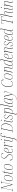

<svg xmlns="http://www.w3.org/2000/svg" viewBox="5448 -6274 1050 12017"><g transform="rotate(-90 5973.5 -265.0)"><path d="M-15 0H181L183 -10H133C105 -10 95 -17 95 -32C95 -42 98 -56 102 -75L233 -693L422 0H439L571 -616C588 -693 598 -704 641 -704H680L682 -714H483L481 -704H526C555 -704 569 -696 569 -673C569 -662 566 -646 560 -616L436 -37L254 -714H137L135 -704H187C209 -704 218 -699 218 -684C218 -677 217 -668 214 -653L87 -62C77 -16 66 -10 25 -10H-13Z M781 10C940 10 1016 -214 1016 -356C1016 -492 957 -546 879 -546C725 -546 646 -320 646 -177C646 -50 702 10 781 10ZM783 0C716 0 674 -47 674 -173C674 -333 749 -536 878 -536C947 -536 988 -482 988 -361C988 -209 918 0 783 0Z M1176 10C1196 10 1225 3 1255 -13L1252 -22C1224 -8 1203 0 1174 0C1143 0 1133 -20 1133 -59C1133 -77 1134 -98 1151 -177L1223 -526H1312L1315 -536H1226L1251 -659H1241C1214 -536 1187 -532 1126 -531L1125 -526H1195L1126 -192C1110 -116 1107 -94 1107 -67C1107 -25 1122 10 1176 10Z M1475 10C1634 10 1710 -214 1710 -356C1710 -492 1651 -546 1573 -546C1419 -546 1340 -320 1340 -177C1340 -50 1396 10 1475 10ZM1477 0C1410 0 1368 -47 1368 -173C1368 -333 1443 -536 1572 -536C1641 -536 1682 -482 1682 -361C1682 -209 1612 0 1477 0Z M2120 10C2240 10 2323 -54 2323 -182C2323 -255 2297 -291 2193 -377C2126 -432 2091 -465 2091 -538C2091 -648 2161 -714 2252 -714C2346 -714 2363 -654 2360 -575C2377 -575 2387 -586 2387 -610C2387 -661 2353 -724 2251 -724C2137 -724 2067 -639 2067 -530C2067 -446 2109 -409 2176 -355C2270 -280 2298 -248 2298 -178C2298 -62 2224 0 2117 0C2012 0 1970 -61 1974 -188C1959 -186 1947 -178 1947 -143C1947 -60 1998 10 2120 10Z M2545 10C2618 10 2669 -46 2669 -86C2669 -94 2666 -98 2664 -100C2644 -47 2604 0 2546 0C2482 0 2440 -72 2440 -176C2440 -204 2444 -240 2445 -248H2487C2619 -248 2727 -318 2727 -439C2727 -507 2694 -546 2634 -546C2495 -546 2412 -333 2412 -179C2412 -56 2467 10 2545 10ZM2483 -258H2447C2478 -416 2541 -536 2634 -536C2678 -536 2699 -511 2699 -449C2699 -329 2607 -258 2483 -258Z M2871 -442 2778 0H2806L2873 -318C2894 -415 2951 -534 3022 -534C3045 -534 3058 -520 3058 -472C3058 -467 3058 -463 3058 -458C3076 -458 3086 -471 3086 -489C3086 -516 3071 -546 3027 -546C2969 -546 2924 -488 2891 -405H2889L2914 -536H2811L2809 -526H2824C2861 -526 2878 -522 2878 -492C2878 -482 2876 -465 2871 -442Z M3257 -681C3272 -681 3283 -694 3283 -715C3283 -732 3274 -741 3261 -741C3244 -741 3234 -726 3234 -708C3234 -689 3244 -681 3257 -681ZM3185 10C3215 10 3234 -6 3258 -31L3251 -39C3229 -13 3211 0 3188 0C3164 0 3153 -21 3153 -62C3153 -77 3154 -100 3162 -135L3245 -536H3139L3137 -526H3153C3196 -526 3208 -518 3208 -500C3208 -494 3207 -487 3205 -478L3144 -181C3136 -144 3128 -101 3128 -66C3128 -19 3144 10 3185 10Z M3194 240C3261 240 3288 205 3322 44L3443 -526H3520L3522 -536H3445L3470 -652C3483 -709 3506 -760 3557 -760C3595 -760 3608 -736 3606 -658C3622 -658 3633 -670 3633 -694C3633 -736 3608 -770 3557 -770C3491 -770 3455 -712 3435 -622L3417 -536L3343 -531L3342 -526H3415L3294 44C3263 190 3239 228 3189 228C3177 228 3162 226 3151 222L3148 232C3161 237 3176 240 3194 240Z M3684 0H3908C4136 0 4252 -219 4252 -450C4252 -624 4179 -714 4027 -714H3836L3834 -704H3879C3900 -704 3913 -699 3913 -684C3913 -681 3913 -678 3911 -670L3781 -55C3773 -16 3760 -10 3719 -10H3688ZM3905 -10H3798L3945 -704H4027C4150 -704 4224 -626 4224 -447C4224 -206 4106 -10 3905 -10Z M4460 -681C4475 -681 4486 -694 4486 -715C4486 -732 4477 -741 4464 -741C4447 -741 4437 -726 4437 -708C4437 -689 4447 -681 4460 -681ZM4388 10C4418 10 4437 -6 4461 -31L4454 -39C4432 -13 4414 0 4391 0C4367 0 4356 -21 4356 -62C4356 -77 4357 -100 4365 -135L4448 -536H4342L4340 -526H4356C4399 -526 4411 -518 4411 -500C4411 -494 4410 -487 4408 -478L4347 -181C4339 -144 4331 -101 4331 -66C4331 -19 4347 10 4388 10Z M4624 10C4711 10 4761 -55 4761 -142C4761 -214 4724 -252 4671 -290C4619 -327 4589 -355 4589 -414C4589 -493 4636 -537 4697 -537C4757 -537 4775 -496 4777 -430C4777 -422 4777 -413 4776 -404C4793 -404 4803 -416 4803 -441C4803 -493 4771 -547 4698 -547C4627 -547 4566 -494 4566 -408C4566 -337 4606 -302 4660 -265C4716 -224 4738 -183 4738 -132C4738 -50 4694 0 4626 0C4560 0 4533 -50 4531 -123C4530 -131 4530 -140 4530 -149C4517 -149 4503 -139 4503 -107C4503 -54 4539 10 4624 10Z M4950 -429 4808 240H4915L4918 230H4902C4861 230 4846 228 4846 207C4846 200 4847 190 4850 175L4880 35C4884 19 4885 8 4889 -14C4909 0 4932 10 4965 10C5131 10 5218 -237 5218 -391C5218 -490 5191 -546 5127 -546C5062 -546 5008 -476 4971 -394H4969L4996 -536H4897L4894 -526H4907C4945 -526 4961 -523 4961 -497C4961 -484 4956 -461 4950 -429ZM4966 0C4929 0 4903 -16 4893 -27L4949 -288C4970 -390 5035 -530 5123 -530C5170 -530 5190 -500 5190 -402C5190 -244 5101 0 4966 0Z M5360 10C5394 10 5414 -8 5438 -33L5432 -40C5411 -15 5388 0 5365 0C5336 0 5327 -29 5327 -68C5327 -94 5332 -121 5339 -154L5466 -760H5359L5356 -750H5387C5420 -750 5427 -741 5427 -723C5427 -720 5426 -717 5425 -707L5313 -164C5307 -133 5299 -98 5299 -68C5299 -25 5313 10 5360 10Z M5578 10C5627 10 5683 -33 5737 -162H5740C5734 -131 5729 -91 5729 -63C5728 -20 5744 10 5783 10C5812 10 5835 -6 5858 -31L5852 -39C5828 -14 5809 0 5786 0C5762 0 5752 -19 5752 -54C5752 -88 5763 -158 5772 -200L5844 -535H5836L5815 -505C5797 -528 5770 -546 5730 -546C5581 -546 5486 -309 5486 -143C5486 -44 5516 10 5578 10ZM5582 0C5543 0 5516 -36 5516 -135C5516 -287 5600 -536 5730 -536C5762 -536 5792 -521 5807 -492L5762 -281C5732 -143 5658 0 5582 0Z M5811 240C5940 240 5988 171 6102 -48C6180 -199 6250 -336 6250 -471C6250 -525 6235 -543 6217 -543C6201 -543 6191 -533 6191 -519C6214 -519 6230 -510 6230 -462C6230 -302 6148 -154 6088 -42H6085C6077 -86 6069 -126 6058 -172L5972 -536H5902L5900 -526H5911C5940 -526 5946 -524 5955 -486L6067 -6C5976 174 5920 230 5810 230C5784 230 5760 223 5745 214L5740 223C5758 234 5787 240 5811 240Z M6731 10C6848 10 6900 -56 6900 -96C6900 -108 6895 -115 6890 -119C6866 -44 6814 0 6732 0C6637 0 6563 -94 6563 -245C6563 -488 6686 -713 6854 -713C6939 -713 6972 -654 6972 -556C6989 -556 6999 -569 6999 -589C6999 -669 6945 -723 6855 -723C6672 -723 6535 -503 6535 -245C6535 -90 6613 10 6731 10Z M7145 10C7304 10 7380 -214 7380 -356C7380 -492 7321 -546 7243 -546C7089 -546 7010 -320 7010 -177C7010 -50 7066 10 7145 10ZM7147 0C7080 0 7038 -47 7038 -173C7038 -333 7113 -536 7242 -536C7311 -536 7352 -482 7352 -361C7352 -209 7282 0 7147 0Z M7751 10C7775 10 7795 1 7825 -31L7818 -39C7790 -7 7771 0 7755 0C7729 0 7720 -22 7720 -59C7720 -97 7729 -141 7738 -186L7769 -328C7779 -372 7789 -418 7789 -452C7789 -500 7768 -543 7713 -543C7655 -543 7603 -493 7551 -373H7549L7584 -536H7484L7482 -526H7494C7534 -526 7544 -517 7544 -489C7544 -477 7541 -462 7536 -442L7444 0H7472L7531 -278C7556 -399 7629 -528 7708 -528C7754 -528 7763 -485 7763 -457C7763 -421 7749 -364 7745 -342L7713 -200C7702 -149 7694 -104 7694 -67C7694 -16 7710 10 7751 10Z M7960 10C8013 10 8069 -33 8124 -162H8127C8121 -127 8116 -98 8116 -72C8116 -17 8132 10 8172 10C8203 10 8226 -8 8247 -33L8241 -40C8219 -14 8199 0 8176 0C8151 0 8139 -16 8139 -63C8139 -97 8150 -158 8159 -200L8279 -760H8172L8169 -750H8203C8232 -750 8243 -743 8243 -725C8243 -719 8241 -712 8239 -702L8216 -594C8212 -572 8204 -537 8199 -507C8180 -531 8153 -546 8116 -546C7967 -546 7873 -309 7873 -141C7873 -53 7895 10 7960 10ZM7966 -4C7926 -4 7901 -41 7901 -136C7901 -289 7985 -536 8115 -536C8147 -536 8180 -521 8194 -492L8141 -251C8122 -167 8049 -4 7966 -4Z M8436 10C8509 10 8560 -46 8560 -86C8560 -94 8557 -98 8555 -100C8535 -47 8495 0 8437 0C8373 0 8331 -72 8331 -176C8331 -204 8335 -240 8336 -248H8378C8510 -248 8618 -318 8618 -439C8618 -507 8585 -546 8525 -546C8386 -546 8303 -333 8303 -179C8303 -56 8358 10 8436 10ZM8374 -258H8338C8369 -416 8432 -536 8525 -536C8569 -536 8590 -511 8590 -449C8590 -329 8498 -258 8374 -258Z M8969 10C8993 10 9013 1 9043 -31L9036 -39C9008 -7 8989 0 8973 0C8947 0 8938 -22 8938 -59C8938 -97 8947 -141 8956 -186L8987 -328C8997 -372 9007 -418 9007 -452C9007 -500 8986 -543 8931 -543C8873 -543 8821 -493 8769 -373H8767L8802 -536H8702L8700 -526H8712C8752 -526 8762 -517 8762 -489C8762 -477 8759 -462 8754 -442L8662 0H8690L8749 -278C8774 -399 8847 -528 8926 -528C8972 -528 8981 -485 8981 -457C8981 -421 8967 -364 8963 -342L8931 -200C8920 -149 8912 -104 8912 -67C8912 -16 8928 10 8969 10Z M9206 10C9293 10 9343 -55 9343 -142C9343 -214 9306 -252 9253 -290C9201 -327 9171 -355 9171 -414C9171 -493 9218 -537 9279 -537C9339 -537 9357 -496 9359 -430C9359 -422 9359 -413 9358 -404C9375 -404 9385 -416 9385 -441C9385 -493 9353 -547 9280 -547C9209 -547 9148 -494 9148 -408C9148 -337 9188 -302 9242 -265C9298 -224 9320 -183 9320 -132C9320 -50 9276 0 9208 0C9142 0 9115 -50 9113 -123C9112 -131 9112 -140 9112 -149C9099 -149 9085 -139 9085 -107C9085 -54 9121 10 9206 10Z M9574 10C9647 10 9698 -46 9698 -86C9698 -94 9695 -98 9693 -100C9673 -47 9633 0 9575 0C9511 0 9469 -72 9469 -176C9469 -204 9473 -240 9474 -248H9516C9648 -248 9756 -318 9756 -439C9756 -507 9723 -546 9663 -546C9524 -546 9441 -333 9441 -179C9441 -56 9496 10 9574 10ZM9512 -258H9476C9507 -416 9570 -536 9663 -536C9707 -536 9728 -511 9728 -449C9728 -329 9636 -258 9512 -258Z M9882 10C9935 10 9991 -33 10046 -162H10049C10043 -127 10038 -98 10038 -72C10038 -17 10054 10 10094 10C10125 10 10148 -8 10169 -33L10163 -40C10141 -14 10121 0 10098 0C10073 0 10061 -16 10061 -63C10061 -97 10072 -158 10081 -200L10201 -760H10094L10091 -750H10125C10154 -750 10165 -743 10165 -725C10165 -719 10163 -712 10161 -702L10138 -594C10134 -572 10126 -537 10121 -507C10102 -531 10075 -546 10038 -546C9889 -546 9795 -309 9795 -141C9795 -53 9817 10 9882 10ZM9888 -4C9848 -4 9823 -41 9823 -136C9823 -289 9907 -536 10037 -536C10069 -536 10102 -521 10116 -492L10063 -251C10044 -167 9971 -4 9888 -4Z M10481 0H10693L10695 -10H10676C10635 -10 10613 -12 10613 -40C10613 -53 10616 -67 10619 -85L10751 -703H10872C10912 -703 10924 -695 10924 -660C10924 -638 10920 -613 10912 -568H10923L10951 -714H10532L10497 -568H10508L10522 -626C10540 -698 10562 -703 10627 -703H10723L10592 -87C10577 -13 10559 -10 10503 -10H10483Z M11221 10C11251 10 11270 -6 11294 -31L11287 -38C11266 -13 11246 0 11226 0C11199 0 11189 -23 11189 -57C11189 -88 11198 -143 11211 -200L11240 -332C11247 -365 11259 -411 11259 -449C11259 -499 11240 -543 11184 -543C11128 -543 11076 -496 11025 -396H11023C11032 -427 11045 -486 11049 -509L11101 -760H11001L10998 -750H11013C11050 -750 11064 -745 11064 -725C11064 -717 11062 -707 11059 -694L10913 0H10941L11016 -351C11025 -391 11097 -528 11179 -528C11220 -528 11232 -499 11232 -458C11232 -419 11222 -377 11212 -332L11183 -200C11172 -152 11163 -101 11163 -68C11163 -18 11181 10 11221 10Z M11505 -681C11520 -681 11531 -694 11531 -715C11531 -732 11522 -741 11509 -741C11492 -741 11482 -726 11482 -708C11482 -689 11492 -681 11505 -681ZM11433 10C11463 10 11482 -6 11506 -31L11499 -39C11477 -13 11459 0 11436 0C11412 0 11401 -21 11401 -62C11401 -77 11402 -100 11410 -135L11493 -536H11387L11385 -526H11401C11444 -526 11456 -518 11456 -500C11456 -494 11455 -487 11453 -478L11392 -181C11384 -144 11376 -101 11376 -66C11376 -19 11392 10 11433 10Z M11866 10C11890 10 11910 1 11940 -31L11933 -39C11905 -7 11886 0 11870 0C11844 0 11835 -22 11835 -59C11835 -97 11844 -141 11853 -186L11884 -328C11894 -372 11904 -418 11904 -452C11904 -500 11883 -543 11828 -543C11770 -543 11718 -493 11666 -373H11664L11699 -536H11599L11597 -526H11609C11649 -526 11659 -517 11659 -489C11659 -477 11656 -462 11651 -442L11559 0H11587L11646 -278C11671 -399 11744 -528 11823 -528C11869 -528 11878 -485 11878 -457C11878 -421 11864 -364 11860 -342L11828 -200C11817 -149 11809 -104 11809 -67C11809 -16 11825 10 11866 10Z"/></g></svg>

Font: Noto Serif Display Condensed Thin
Style: Italic
Weight: 100
Width: 3
Italic angle: -12°
Designer: Monotype Design Team
Foundry: Monotype Imaging Inc.
Version: Version 2.009